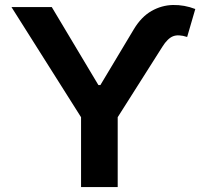

<svg xmlns="http://www.w3.org/2000/svg" viewBox="-20 -756 824 776"><path d="M372.9 -395.7V-412.3H390.4V-395.7ZM26.3 -727.5H189.2L381.7 -405.5L521.2 -638.3Q551.4 -688.3 592.4 -711.6Q633.4 -734.9 679.2 -735.8Q725 -736.7 769.3 -719.6L736.4 -606.6Q701.1 -618.1 679.1 -609.3Q657.1 -600.4 636.4 -567.3L455.7 -282.3V0H307.6V-282.3Z"/></svg>

Font: Inter Variable LoSnoCo
Style: Regular
Weight: 400
Designer: Rasmus Andersson
Foundry: rsms
Version: Version 4.000;git-a52131595; featfreeze: case,dlig,ss01,ss02